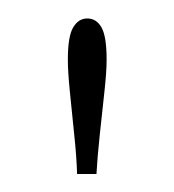

<svg xmlns="http://www.w3.org/2000/svg" viewBox="-20 -782 189 208"><path d="M63.5 -593.5Q63 -611.5 60.5 -635.2Q58 -659 55.8 -681.5Q53.5 -704 53.5 -717.5Q53.5 -742.5 59.2 -752.2Q65 -762 74.5 -762Q84.5 -762 90 -752.2Q95.5 -742.5 95.5 -717.5Q95.5 -704 93 -681.5Q90.5 -659 88 -635.2Q85.5 -611.5 84.5 -593.5Z"/></svg>

Font: Imbue 10pt Thin
Style: Regular
Weight: 100
Designer: Tyler Finck
Foundry: Etcetera Type Company
Version: Version 1.102; ttfautohint (v1.8.3)